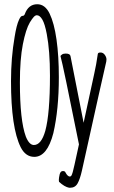

<svg xmlns="http://www.w3.org/2000/svg" viewBox="-20 -728 540 907"><path d="M307 159Q285 155 259 131Q258 128 258 120.5Q258 113 262 95Q266 80 277 80Q288 80 290 88Q300 106 310 106Q314 106 317 102Q323 93 332 50L353 -46Q277 -425 266 -462V-464Q267 -466 273 -470.5Q279 -475 290 -475Q311 -475 313 -463L375 -148L425 -379Q435 -423 442 -473Q443 -480 455 -480Q467 -480 475 -469Q483 -458 483 -447Q483 -443 482 -437Q469 -383 367 78Q358 118 346.5 138.5Q335 159 311 159ZM70 -635Q78 -653 86 -653Q94 -653 97 -661Q114 -708 156 -708Q193 -708 214.5 -663.5Q236 -619 247 -541Q258 -463 258 -363Q258 -212 232 -99Q203 13 142 13Q101 13 78 -32Q32 -124 32 -345Q32 -455 49 -553Q58 -610 70 -635ZM194 -110Q216 -191 216 -371Q216 -488 201 -567Q192 -615 180 -635.5Q168 -656 154 -656Q147 -656 139.5 -648Q132 -640 121 -622Q102 -590 88 -519Q74 -448 74 -339Q74 -159 102 -83Q118 -43 140 -43Q175 -43 194 -110Z"/></svg>

Font: Moon Stars Kai T HW Light
Style: Regular
Weight: 300
Designer: GuiWonder
Version: Version 1.101